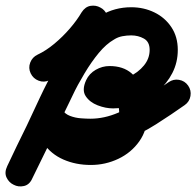

<svg xmlns="http://www.w3.org/2000/svg" viewBox="-74 -413 704 689"><path d="M61 -217Q91 -231 121 -256Q151 -281 176.5 -310.5Q202 -340 219 -369Q232 -389 251 -392Q270 -395 286 -386Q302 -378 310 -360Q318 -342 307 -320Q241 -183 175 -46.5Q109 90 42 227Q31 250 11.5 254.5Q-8 259 -25 250Q-42 242 -50.5 224Q-59 206 -48 183Q-31 147 -13.5 110.5Q4 74 22 38Q43 -7 69.5 -63.5Q96 -120 128 -176.5Q160 -233 199.5 -280.5Q239 -328 288 -357.5Q337 -387 397 -387Q442 -387 480 -368.5Q518 -350 541 -315.5Q564 -281 564 -234Q564 -189 544.5 -151Q525 -113 491.5 -84.5Q458 -56 416.5 -40Q375 -24 332 -24Q305 -24 276.5 -35Q248 -46 233.5 -68Q219 -90 235 -125Q246 -149 269.5 -162.5Q293 -176 319 -176Q368 -176 398 -150Q428 -124 441.5 -84.5Q455 -45 455 -2Q455 53 426 94Q397 135 350.5 157Q304 179 252 179Q198 179 153.5 159.5Q109 140 82.5 101.5Q56 63 56 5Q56 -14 67.5 -26Q79 -38 95 -42Q110 -46 126 -40.5Q142 -35 151 -18Q159 -4 177.5 3Q196 10 216 11.5Q236 13 250 13Q300 13 350 -8.5Q400 -30 446 -60.5Q492 -91 531 -118Q548 -130 568.5 -126.5Q589 -123 601 -106Q613 -89 609.5 -68.5Q606 -48 589 -36Q541 -2 486 33Q431 68 371.5 91Q312 114 250 114Q215 114 178.5 107Q142 100 111 81.5Q80 63 62 29Q53 13 67 0Q81 -13 101 -18Q121 -24 139 -19Q157 -14 157 5Q157 49 185 63.5Q213 78 252 78Q275 78 299 69.5Q323 61 338.5 43Q354 25 354 -2Q354 -14 352 -31Q350 -48 343 -61.5Q336 -75 319 -75Q319 -75 320 -75Q321 -75 322 -76Q324 -77 326 -80Q326 -81 327 -82Q326 -80 327.5 -85Q329 -90 330 -93Q330 -101 328 -109Q324 -119 316 -123.5Q308 -128 319 -126Q325 -125 332 -125Q361 -125 391.5 -139Q422 -153 442.5 -178Q463 -203 463 -234Q463 -263 442.5 -274.5Q422 -286 397 -286Q381 -286 365 -283Q349 -280 335 -271Q307 -255 280.5 -223Q254 -191 229.5 -150Q205 -109 183.5 -66Q162 -23 144 15.5Q126 54 113 82Q95 118 77.5 154.5Q60 191 42 227Q32 250 12 254.5Q-8 259 -25 250Q-42 242 -50.5 224Q-59 206 -48 183Q18 46 84 -90.5Q150 -227 217 -364Q227 -386 247 -388.5Q267 -391 284 -382Q301 -372 309.5 -354Q318 -336 305 -316Q282 -279 250 -242Q218 -205 180.5 -174.5Q143 -144 103 -125Q84 -116 64.5 -123.5Q45 -131 36 -150Q27 -169 34.5 -188.5Q42 -208 61 -217Z"/></svg>

Font: FRB American Cursive Guidelines Arrows Ultra
Style: Bold Italic
Weight: 1000
Italic angle: -25°
Version: Version 2.0;Modular Font Editor K font №1